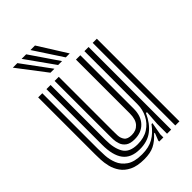

<svg xmlns="http://www.w3.org/2000/svg" viewBox="-241 -888 986 986"><g transform="rotate(-45 252.0 -395.0)"><path d="M198 10.5Q147.8 10.5 116.6 -4.9Q85.5 -20.2 68.8 -44.5Q52 -68.8 45.4 -96.1Q38.8 -123.5 37.9 -148.1Q37 -172.8 37 -188.2V-600H67V-194.2Q67 -175.8 68.6 -146Q70.2 -116.2 82 -86.2Q93.8 -56.2 123.1 -35.9Q152.5 -15.5 208 -15.5Q257.2 -15.5 290.5 -34.5Q323.8 -53.5 351.5 -91.5H358.5L346.2 -22.5V0H316.2L316 -7L332.2 -48H326.8Q299.5 -18 271.2 -3.8Q243 10.5 198 10.5ZM433 0V-600H463V0ZM236 -97Q203.5 -97 186.8 -109.4Q170 -121.8 163.8 -139.9Q157.5 -158 157 -176.2Q156.5 -194.5 156.5 -206.2V-600H186.5V-208Q186.5 -193.5 187.2 -173.5Q188 -153.5 199.1 -138.4Q210.2 -123.2 240.8 -123.2Q273 -123.2 292.2 -144.4Q311.5 -165.5 311.5 -208.8V-600H343V-212Q343 -158.5 313.9 -127.8Q284.8 -97 236 -97ZM217 -42Q154.5 -42.5 125.8 -80.8Q97 -119 97 -196.2V-600H127V-200.2Q127 -138.8 148.4 -103.4Q169.8 -68 228.5 -68Q274.8 -68 306.9 -88.6Q339 -109.2 355.9 -142.8Q372.8 -176.2 372.8 -214.8V-600H403V0H373V-72L378.5 -151.5H371.5Q348 -99.2 310.9 -70.4Q273.8 -41.5 217 -42ZM171.2 -645 52.8 -800H85.8L200 -645ZM227 -645 116.8 -800H149.8L255.5 -645ZM282.5 -645 180.8 -800H213.8L311.2 -645Z"/></g></svg>

Font: Big Shoulders Inline Display Black
Style: Regular
Weight: 900
Designer: Patric King
Foundry: XO Type Co
Version: Version 1.000